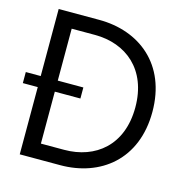

<svg xmlns="http://www.w3.org/2000/svg" viewBox="-111 -854 929 957"><g transform="rotate(15 353.0 -375.0)"><path d="M284 -750H75V-404H-2V-347H75V0H284C491 0 659 -129 659 -375C659 -621 491 -750 284 -750ZM283 -79H163V-347H295V-404H163V-672H283C444 -672 571 -570 571 -375C571 -179 444 -79 283 -79Z"/></g></svg>

Font: Oakes
Style: Regular
Weight: 400
Designer: Samuel Oakes
Foundry: Samuel Oakes
Version: Version 1.003;PS 001.003;hotconv 1.0.88;makeotf.lib2.5.64775